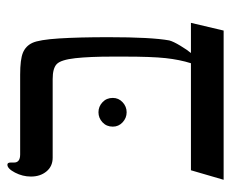

<svg xmlns="http://www.w3.org/2000/svg" viewBox="-73 -555 628 522"><g transform="rotate(-90 241.0 -294.0)"><path d="M418.9 0H13.2L39.1 -88.9H330.1Q339.8 -119.6 344 -158Q348.1 -196.3 348.1 -269V-302.2Q348.1 -364.3 343.8 -403.3Q339.4 -442.4 327.9 -453.6Q316.4 -464.8 287.1 -464.8H73.2Q49.8 -464.8 35.9 -481.7Q22 -498.5 22 -523.9Q22 -546.4 32.7 -567.1Q43.5 -587.9 54.2 -587.9Q60.1 -587.9 60.1 -579.1V-569.8Q60.1 -553.2 82 -553.2H298.8Q340.3 -553.2 358.6 -545.7Q377 -538.1 385.5 -519.8Q394 -501.5 397.5 -447.3Q400.9 -393.1 400.9 -313Q400.9 -196.3 392.1 -147.9Q389.2 -136.7 377.7 -117.7Q366.2 -98.6 357.9 -88.9H439.9ZM157.7 -301.3Q157.7 -318.4 169.4 -329.3Q181.2 -340.3 196.8 -340.3Q212.4 -340.3 224.1 -329.3Q235.8 -318.4 235.8 -301.3Q235.8 -285.6 224.1 -274.7Q212.4 -263.7 196.8 -263.7Q181.2 -263.7 169.4 -274.7Q157.7 -285.6 157.7 -301.3Z"/></g></svg>

Font: Times New Roman
Style: Regular
Weight: 400
Designer: Steve Matteson
Foundry: Ascender Corporation
Version: Version 2.00.3